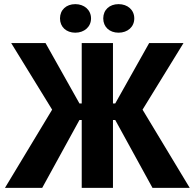

<svg xmlns="http://www.w3.org/2000/svg" viewBox="-20 -908 941 928"><path d="M344 -750C387 -750 420 -778 420 -819C420 -860 387 -888 344 -888C300 -888 270 -860 270 -819C270 -778 300 -750 344 -750ZM553 -750C597 -750 629 -778 629 -819C629 -860 597 -888 553 -888C509 -888 479 -860 479 -819C479 -778 509 -750 553 -750ZM375 0H526V-328H537L717 0H897L669 -378L867 -700H701L537 -408H526V-700H375V-408H364L200 -700H34L232 -378L4 0H184L364 -328H375Z"/></svg>

Font: Fixel Text Bold
Style: Bold
Weight: 700
Width: 4
Designer: AlfaBravo + MacPaw
Foundry: Kyrylo Tkachov, Marchela Mozhyna, Serhii Makarenko, Maria Weinstein, Zakhar Kryvoshyya
Version: Version 1.211